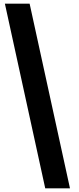

<svg xmlns="http://www.w3.org/2000/svg" viewBox="-20 -820 429 1040"><path d="M359 200 140.5 -800H6.5L225 200Z"/></svg>

Font: Big Shoulders Stencil Text ExtraBold
Style: Regular
Weight: 800
Designer: Patric King
Foundry: XO Type Co
Version: Version 1.000